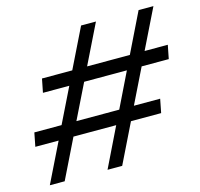

<svg xmlns="http://www.w3.org/2000/svg" viewBox="-104 -833 985 945"><g transform="rotate(-15 388.0 -360.0)"><path d="M29.8 -271H168.5L255.4 -448.2H121.1L134.8 -517.6H289.1L388.2 -719.7H463.9L364.7 -517.6H582.5L681.2 -719.7H756.8L657.7 -517.6H775.9L762.2 -448.2H624L537.1 -271H670.9L657.2 -201.2H503.4L404.8 0H330.1L428.2 -201.2H210.4L111.8 0H36.1L134.8 -201.2H16.1ZM462.4 -271 548.8 -448.2H331.1L244.1 -271Z"/></g></svg>

Font: Reddit Sans Chocolate
Style: Italic
Weight: 400
Italic angle: -11.25°
Designer: Stephen Hutchings
Version: Version 1.013